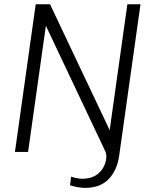

<svg xmlns="http://www.w3.org/2000/svg" viewBox="-20 -717 706 906"><path d="M310.5 157.5 315.5 116.5Q327.5 121 342.5 123.8Q357.5 126.5 367.5 126.5Q417.5 126.5 446.5 99.5Q475.5 72.5 481 32.5Q481 29.5 481.5 26.8Q482 24 482 21.5Q482 8.5 477.5 -1.5L196.5 -595.5L112.5 0H50.5L148.5 -697H216L497.5 -103L581 -697H643L542.5 16.5Q533 86 493 127.8Q453 169.5 382.5 169.5Q350 169.5 310.5 157.5Z"/></svg>

Font: HK Grotesk Light
Style: Italic
Weight: 300
Italic angle: -16°
Designer: Alfredo Marco Pradil
Foundry: Hanken Design Co.
Version: Version 3.001